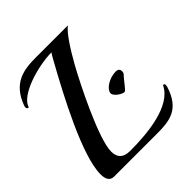

<svg xmlns="http://www.w3.org/2000/svg" viewBox="-200 -829 960 960"><g transform="rotate(-45 280.0 -349.0)"><path d="M564 -129C565 -134 566 -138 566 -141C566 -148 562 -151 559 -151C557 -151 555 -150 554 -148C506 -51 334 -34 208 -34C153 -34 137 -62 137 -99C137 -189 266 -446 316 -536C358 -611 400 -675 430 -698H250C234 -698 218 -698 203 -698C117 -698 35 -686 -8 -569C-9 -565 -10 -562 -10 -559C-10 -551 -5 -546 -1 -546C1 -546 2 -547 3 -549C23 -612 172 -659 277 -661C271 -654 261 -635 258 -630C162 -457 19 -187 19 -56C19 -21 31 0 59 0H320C333 0 347 0 362 0C452 0 526 -8 564 -129ZM450 -323C457 -328 460 -336 460 -344C460 -359 451 -366 436 -366C391 -366 341 -335 341 -306C341 -288 377 -262 396 -262C404 -262 437 -310 450 -323Z"/></g></svg>

Font: Playball
Style: Regular
Weight: 400
Designer: Robert E. Leuschke
Foundry: Robert E. Leuschke
Version: Version 1.001